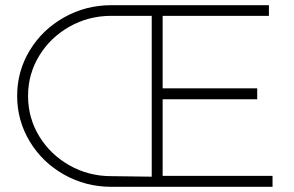

<svg xmlns="http://www.w3.org/2000/svg" viewBox="-20 -719 1131 739"><path d="M1029 -42V0H408Q310 0 226.5 -47Q143 -94 94.5 -174.5Q46 -255 46 -350Q46 -445 94.5 -525Q143 -605 226.5 -652Q310 -699 408 -699H1015V-658H606V-379H970V-337H606V-42ZM564 -39V-658H408Q321 -658 247.5 -616.5Q174 -575 131 -504.5Q88 -434 88 -350Q88 -265 131 -194.5Q174 -124 247.5 -82.5Q321 -41 408 -41Z"/></svg>

Font: Gontserrat ExtraLight
Style: Regular
Weight: 275
Designer: Julieta Ulanovsky
Foundry: Julieta Ulanovsky
Version: Version 6.001